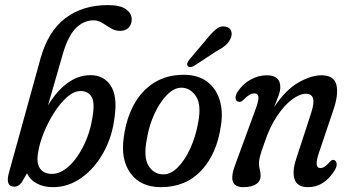

<svg xmlns="http://www.w3.org/2000/svg" viewBox="-20 -746 1411 774"><path d="M233.5 -529.5 173.5 -321Q206.5 -377 250.5 -410Q294.5 -443 345 -443Q398 -443 425.8 -401.5Q453.5 -360 442.5 -279Q434 -198.5 398.2 -133.2Q362.5 -68 309 -29.8Q255.5 8.5 193.5 8.5Q157 8.5 129.5 -5.8Q102 -20 89 -47.5L67 -10Q54 6.5 38 6.5Q0.5 6.5 16 -49.5L143 -509Q173.5 -619.5 243.2 -672.5Q313 -725.5 415 -725.5Q464.5 -725.5 487.8 -708.8Q511 -692 511 -667.5Q511 -647.5 498.5 -634.5Q486 -621.5 463.5 -621.5Q444 -621.5 426.8 -632.2Q409.5 -643 392.5 -653.5Q375.5 -664 357 -664Q318 -664 286.5 -633.2Q255 -602.5 233.5 -529.5ZM305.5 -379Q278 -379 250.2 -354.5Q222.5 -330 198 -291.5Q173.5 -253 156.2 -210Q139 -167 133.5 -130.5Q126 -88 141.5 -66.5Q157 -45 189 -45Q217.5 -45 244.2 -64.8Q271 -84.5 293.2 -117.5Q315.5 -150.5 330.8 -190Q346 -229.5 352 -268.5Q363.5 -332 349.2 -355.5Q335 -379 305.5 -379Z M721.5 -444.5Q777.5 -444.5 814 -417.5Q850.5 -390.5 865.2 -344Q880 -297.5 870.5 -239.5Q854.5 -126 791.8 -58.8Q729 8.5 628.5 8.5Q547 8.5 506 -47.8Q465 -104 479.5 -196.5Q489.5 -268.5 520 -324.5Q550.5 -380.5 601.2 -412.5Q652 -444.5 721.5 -444.5ZM639 -43Q669 -43 697.2 -71.8Q725.5 -100.5 747 -147.5Q768.5 -194.5 778.5 -250Q793 -324 769.8 -358.2Q746.5 -392.5 711 -392.5Q682 -392.5 653.2 -363.5Q624.5 -334.5 602.8 -287.5Q581 -240.5 572 -186Q557.5 -111 579.2 -77Q601 -43 639 -43ZM812 -587Q833 -613.5 851 -628.2Q869 -643 889.5 -638.5Q906.5 -635.5 911.8 -621.2Q917 -607 909.5 -591Q902.5 -574.5 888 -562.5Q873.5 -550.5 850 -538L761 -479.5Q754 -476 746.8 -475.8Q739.5 -475.5 736.5 -480.5Q732.5 -486 735.8 -493Q739 -500 744.5 -507Z M941.5 -336Q931 -337.5 929.8 -349.5Q928.5 -361.5 937.5 -375.5Q957.5 -406.5 989.2 -424.5Q1021 -442.5 1055.5 -442.5Q1110 -442.5 1110 -395Q1110 -380.5 1103.5 -362Q1097 -343.5 1085 -314Q1131.5 -384 1182.8 -413.2Q1234 -442.5 1275.5 -442.5Q1327 -442.5 1336.2 -403.5Q1345.5 -364.5 1323 -300L1266 -131Q1244.5 -68.5 1271.5 -68.5Q1279.5 -68.5 1288.2 -73.8Q1297 -79 1310.5 -94.5Q1319 -103.5 1326 -101Q1334 -99 1336.8 -88.8Q1339.5 -78.5 1330.5 -61.5Q1288 8.5 1222 8.5Q1178.5 8.5 1167.8 -22.5Q1157 -53.5 1173.5 -104L1233.5 -288Q1247.5 -330.5 1242 -349.2Q1236.5 -368 1213 -368Q1188 -368 1157 -344.8Q1126 -321.5 1096.8 -278Q1067.5 -234.5 1047 -173Q1032.5 -133 1028.2 -116.2Q1024 -99.5 1024 -88Q1024 -74 1027.2 -62.8Q1030.5 -51.5 1030.5 -37.5Q1030.5 -15.5 1012.2 -3.5Q994 8.5 961 8.5Q925.5 8.5 918.2 -15.5Q911 -39.5 931.5 -91L1009.5 -303.5Q1023 -339 1021.8 -354.2Q1020.5 -369.5 1005.5 -369.5Q985.5 -369.5 961.5 -343.5Q951 -333 941.5 -336Z"/></svg>

Font: Fraunces 144pt S100
Style: Italic
Weight: 400
Italic angle: -16°
Version: Version 1.000; ttfautohint (v1.8.3)